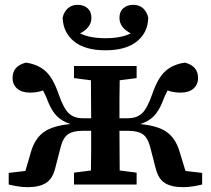

<svg xmlns="http://www.w3.org/2000/svg" viewBox="-20 -763 871 794"><path d="M816 0Q800 4 779 7.5Q758 11 738 11Q689 11 662 -6Q635 -23 624 -66L600 -159Q590 -195 569.5 -208.5Q549 -222 511 -222H474Q474 -182 474.5 -139Q475 -96 475 -58L545 -49V0H286V-49L356 -58Q357 -96 357 -140Q357 -184 357 -222H320Q283 -222 262.5 -208.5Q242 -195 232 -159L208 -66Q197 -23 169.5 -6Q142 11 94 11Q73 11 52.5 7.5Q32 4 16 0V-48L85 -56L109 -138Q125 -191 161.5 -217Q198 -243 271 -250Q237 -261 215.5 -282.5Q194 -304 178 -344Q173 -358 168 -368.5Q163 -379 158 -389Q134 -380 104 -380Q70 -380 51 -396.5Q32 -413 32 -441Q32 -490 87 -504Q137 -497 168.5 -468.5Q200 -440 223 -372Q243 -315 264.5 -294.5Q286 -274 323 -274H357Q357 -312 356.5 -353Q356 -394 356 -431L286 -440V-490H545V-440L475 -431Q474 -393 474 -350.5Q474 -308 474 -274H508Q546 -274 567.5 -294.5Q589 -315 609 -372Q632 -440 663.5 -468.5Q695 -497 745 -504Q799 -490 799 -441Q799 -413 780 -396.5Q761 -380 727 -380Q697 -380 673 -389Q668 -379 663 -368.5Q658 -358 653 -344Q637 -304 616 -282.5Q595 -261 560 -250Q633 -243 669.5 -217Q706 -191 722 -138L747 -56L816 -48ZM416 -555Q331 -555 286 -592Q241 -629 239 -690Q244 -713 260 -728Q276 -743 301 -743Q326 -743 342 -729Q358 -715 358 -689Q358 -668 345 -651.5Q332 -635 311 -625Q351 -605 416 -605Q481 -605 521 -625Q500 -635 487 -651.5Q474 -668 474 -689Q474 -715 490 -729Q506 -743 531 -743Q557 -743 572.5 -728Q588 -713 593 -690Q592 -629 546.5 -592Q501 -555 416 -555Z"/></svg>

Font: Source Serif 4 SmText Semibold
Style: Regular
Weight: 600
Designer: Frank Grießhammer
Foundry: Adobe
Version: Version 4.005;hotconv 1.1.0;makeotfexe 2.6.0